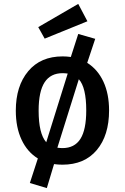

<svg xmlns="http://www.w3.org/2000/svg" viewBox="-20 -831 640 984"><path d="M539 -265Q539 -137 476 -62Q413 13 300 13Q278 13 257 10L220 133L133 107L174 -19Q120 -52 90.5 -115Q61 -178 61 -264Q61 -390 124.5 -466Q188 -542 301 -542Q322 -542 343 -539L381 -657L468 -632L427 -509Q481 -475 510 -412.5Q539 -350 539 -265ZM178 -264Q178 -146 217 -102L327 -454Q311 -456 301 -456Q239 -456 208.5 -409Q178 -362 178 -264ZM422 -265Q422 -383 384 -425L274 -74Q290 -72 300 -72Q362 -72 392 -119Q422 -166 422 -265ZM428 -722 209 -633 176 -692 381 -811Z"/></svg>

Font: Fira Mono Medium
Style: Regular
Weight: 500
Designer: Carrois Corporate & Edenspiekermann AG
Foundry: Carrois Corporate GbR & Edenspiekermann AG
Version: Version 3.206